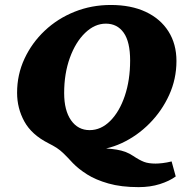

<svg xmlns="http://www.w3.org/2000/svg" viewBox="-20 -602 749 773"><path d="M538.1 151.4Q467.8 151.4 416.5 136.7Q365.2 122.1 330.6 100.1Q295.9 78.1 273.4 54.7Q251 30.3 236.3 16.1Q221.7 2 208 -6.8Q194.3 -15.6 174.8 -25.4Q107.4 -59.6 78.1 -112.8Q48.8 -166 48.8 -228.5Q48.8 -301.8 78.6 -365.7Q108.4 -429.7 160.2 -478.5Q211.9 -527.3 280.3 -554.7Q348.6 -582 425.8 -582Q507.8 -582 566.9 -554.2Q626 -526.4 658.2 -475.6Q690.4 -424.8 690.4 -356.4Q690.4 -284.2 661.1 -219.7Q631.8 -155.3 582 -105Q532.2 -54.7 470.2 -25.9Q408.2 2.9 342.8 2.9L351.6 -5.9Q412.1 -5.9 450.2 0.5Q488.3 6.8 515.6 25.4Q542 43 560.1 49.8Q578.1 56.6 606.4 56.6Q617.2 56.6 634.3 54.7Q651.4 52.7 670.9 47.9L687.5 108.4Q662.1 127 623.5 139.2Q585 151.4 538.1 151.4ZM340.8 -78.1Q386.7 -78.1 423.8 -115.2Q460.9 -152.3 482.4 -215.8Q503.9 -279.3 503.9 -358.4Q503.9 -433.6 478 -470.2Q452.1 -506.8 406.2 -506.8Q361.3 -506.8 322.8 -469.7Q284.2 -432.6 261.2 -369.1Q238.3 -305.7 238.3 -227.5Q238.3 -157.2 266.1 -117.7Q293.9 -78.1 340.8 -78.1Z"/></svg>

Font: Crimson Pro Black
Style: Italic
Weight: 900
Italic angle: -12°
Designer: Jacques Le Bailly
Foundry: Baron von Fonthausen
Version: Version 1.003